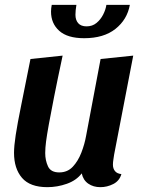

<svg xmlns="http://www.w3.org/2000/svg" viewBox="-20 -754 589 794"><path d="M176 20Q104 20 71 -18.5Q38 -57 38 -122Q38 -150 45 -196Q52 -242 67.5 -318Q83 -394 106 -510L239 -524Q217 -421 203.5 -352.5Q190 -284 182 -240Q174 -196 170.5 -169Q167 -142 167 -121Q167 -91 178.5 -66Q190 -41 225 -41Q259 -41 281 -64.5Q303 -88 316.5 -123Q330 -158 336 -192L396 -510L531 -524L452 -115Q451 -107 449 -95Q447 -83 447 -73Q447 -57 455.5 -46.5Q464 -36 482 -34Q474 -6 448.5 7Q423 20 395 20Q366 20 345 5.5Q324 -9 318 -37Q296 -8 256.5 6Q217 20 176 20ZM328 -596Q259 -596 225 -626.5Q191 -657 191 -706Q191 -719 194 -734H296Q294 -722 293 -712Q292 -702 292 -693Q292 -671 303.5 -658Q315 -645 338 -645Q362 -645 379 -659Q396 -673 406.5 -693.5Q417 -714 420 -734H517Q506 -673 457.5 -634.5Q409 -596 328 -596Z"/></svg>

Font: Sansita Swashed Medium
Style: Regular
Weight: 500
Designer: Pablo Cosgaya
Foundry: Omnibus-Type
Version: Version 1.003; ttfautohint (v1.8.3)